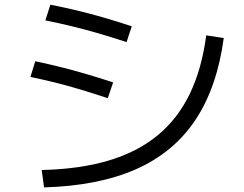

<svg xmlns="http://www.w3.org/2000/svg" viewBox="-20 -778 1040 818"><path d="M157.6 -53.7Q319.3 -57.4 441.8 -93.7Q564.3 -130 650.5 -200.5Q736.6 -271 788.1 -377.2Q839.6 -483.4 858.6 -627.3L933.3 -616Q905 -406.3 812.7 -267.3Q720.3 -128.3 560 -57.3Q399.7 13.7 167.7 20.4ZM439.3 -359.6Q376 -380.6 322.2 -396.8Q268.3 -413 217 -425.8Q165.6 -438.6 109.6 -450.3L130.3 -517Q186 -505.4 237.5 -492.5Q289 -479.7 343.3 -463.9Q397.7 -448 462 -427ZM519.3 -598.6Q455.3 -619.6 399.6 -635.8Q344 -652 289.5 -665.3Q235 -678.6 173.3 -691.3L194.7 -758Q255.7 -746 310.7 -732.7Q365.7 -719.4 421.8 -703.2Q478 -687 541.3 -666Z"/></svg>

Font: M PLUS 2 Thin
Style: Regular
Weight: 100
Designer: Coji Morishita
Foundry: UNDERFOREST DESIGN
Version: Version 1.001